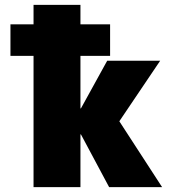

<svg xmlns="http://www.w3.org/2000/svg" viewBox="-20 -770 720 790"><path d="M23 -540V-670H118V-750H311V-670H433V-540H311V-324H313L421 -520H639L471 -271L647 0H429L313 -217H311V0H118V-540Z"/></svg>

Font: Mplus 1p Black
Style: Regular
Weight: 900
Version: Version 1.061